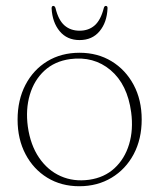

<svg xmlns="http://www.w3.org/2000/svg" viewBox="-20 -636 552 666"><path d="M256 -453Q318.5 -453 367 -423.5Q415.5 -394 443.5 -341.8Q471.5 -289.5 471.5 -221.5Q471.5 -153.5 443.8 -101.2Q416 -49 367 -19.5Q318 10 255 10Q192.5 10 144.2 -19.5Q96 -49 68.5 -101.2Q41 -153.5 41 -221Q41 -289 68.2 -341.5Q95.5 -394 144 -423.5Q192.5 -453 256 -453ZM289.5 -12.5Q342 -20 377.2 -52.5Q412.5 -85 427.8 -135.5Q443 -186 435 -246.5Q422 -343.5 363.5 -392.8Q305 -442 223 -431Q169.5 -423.5 134 -390.8Q98.5 -358 83.5 -307.5Q68.5 -257 76.5 -197Q85.5 -133 115.5 -89Q145.5 -45 190.5 -25Q235.5 -5 289.5 -12.5ZM256 -529.5Q287.5 -529.5 308.5 -548Q329.5 -566.5 340 -608Q342 -615.5 347 -615.5Q353.5 -615.5 353 -607Q351 -558.5 325.5 -527.8Q300 -497 256 -497Q212.5 -497 187 -527.8Q161.5 -558.5 159 -607Q159 -615.5 165 -615.5Q170 -615.5 172.5 -608Q182.5 -566.5 203.5 -548Q224.5 -529.5 256 -529.5Z"/></svg>

Font: Fraunces 72pt S050 Thin
Style: Regular
Weight: 100
Version: Version 1.000; ttfautohint (v1.8.3)